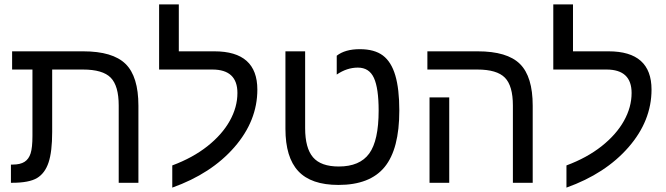

<svg xmlns="http://www.w3.org/2000/svg" viewBox="-20 -833 3037 875"><path d="M127.9 -516.1H35.2V-599.1H358.9Q493.7 -599.1 552.2 -541.7Q610.8 -484.4 610.8 -351.1V0H521V-352.1Q521 -441.9 484.6 -479Q448.2 -516.1 357.9 -516.1H217.8V-231.9Q217.8 -142.1 201.4 -92.8Q185.1 -43.5 148.9 -21.7Q112.8 0 35.2 0H29.8V-83H38.1Q72.3 -83 91.8 -95.5Q111.3 -107.9 119.6 -134.3Q127.9 -160.6 127.9 -213.9Z M765.1 -79.1Q858.4 -113.8 925.3 -166.7Q992.2 -219.7 1027.1 -282.2Q1062 -344.7 1062 -409.2Q1062 -516.1 947.8 -516.1H705.1V-813H794.9V-599.1H957Q1152.8 -599.1 1152.8 -424.8Q1152.8 -282.2 1047.9 -161.9Q942.9 -41.5 765.1 22Z M1522.5 9.8Q1397.9 9.8 1339.4 -53Q1280.8 -115.7 1280.8 -246.1V-599.1H1370.6V-249Q1370.6 -158.2 1406.5 -116.2Q1442.4 -74.2 1523.9 -74.2Q1619.6 -74.2 1662.6 -133.3Q1705.6 -192.4 1705.6 -329.1Q1705.6 -430.7 1684.1 -477.8Q1662.6 -524.9 1610.8 -524.9Q1561 -524.9 1514.6 -493.2V-579.1Q1552.7 -608.9 1619.6 -608.9Q1686.5 -608.9 1724.9 -580.1Q1763.2 -551.3 1781.5 -489.5Q1799.8 -427.7 1799.8 -329.1Q1799.8 -153.8 1732.9 -72Q1666 9.8 1522.5 9.8Z M2027.3 0H1937.5V-389.2H2027.3ZM2407.7 0H2317.4V-352.1Q2317.4 -441.9 2281 -479Q2244.6 -516.1 2155.3 -516.1H1927.7V-599.1H2156.7Q2291.5 -599.1 2349.6 -541.5Q2407.7 -483.9 2407.7 -351.1Z M2561.5 -79.1Q2654.8 -113.8 2721.7 -166.7Q2788.6 -219.7 2823.5 -282.2Q2858.4 -344.7 2858.4 -409.2Q2858.4 -516.1 2744.1 -516.1H2501.5V-813H2591.3V-599.1H2753.4Q2949.2 -599.1 2949.2 -424.8Q2949.2 -282.2 2844.2 -161.9Q2739.3 -41.5 2561.5 22Z"/></svg>

Font: Liberation Sans
Style: Regular
Weight: 400
Designer: Steve Matteson
Foundry: Ascender Corporation
Version: Version 2.00.1